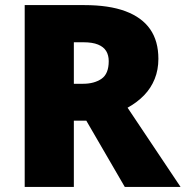

<svg xmlns="http://www.w3.org/2000/svg" viewBox="-20 -734 729 754"><path d="M311 -714Q408 -714 472.5 -690Q537 -666 569.5 -619.5Q602 -573 602 -503Q602 -460 587.5 -424Q573 -388 546 -360Q519 -332 481 -311L689 0H470L319 -260H270V0H77V-714ZM308 -568H270V-405H306Q350 -405 378.5 -424.5Q407 -444 407 -494Q407 -517 397 -533.5Q387 -550 365 -559Q343 -568 308 -568Z"/></svg>

Font: Noto Sans Devanagari Black
Style: Regular
Weight: 900
Version: Version 2.003